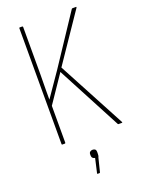

<svg xmlns="http://www.w3.org/2000/svg" viewBox="-160 -728 750 1009"><g transform="rotate(-20 215.0 -223.5)"><path d="M83 0Q80 0 80 -4V-651Q80 -655 83 -655H97Q101 -655 101 -651V-386Q101 -363 100.5 -339.5Q100 -316 100 -293Q100 -270 100 -246V-245Q123 -278 145.5 -311Q168 -344 191 -377L374 -653Q375 -655 379 -655H398Q400 -655 400 -654Q400 -653 399 -650L217 -382L418 -5Q419 -3 419 -1.5Q419 0 416 0H398Q395 0 394 -2L204 -362L101 -210V-4Q101 0 97 0ZM205 208Q202 208 203 204L221 125Q213 124 208 119Q203 114 203 105V98Q203 89 209 84.5Q215 80 223 80Q232 80 237 84.5Q242 89 242 98V105Q242 111 241.5 117Q241 123 238 129L219 205Q218 208 215 208Z"/></g></svg>

Font: Sofia Sans Condensed Thin
Style: Regular
Weight: 250
Version: Version 4.100